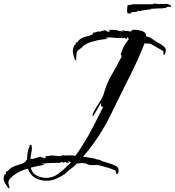

<svg xmlns="http://www.w3.org/2000/svg" viewBox="-121 -924 977 1073"><path d="M-69 129Q-73 129 -81 118Q-89 107 -95 94.5Q-101 82 -101 78Q-101 74 -100.5 70Q-100 66 -99 62Q-97 58 -96 54.5Q-95 51 -94 47V51Q-87 49 -87 43V41L-93 45Q-89 41 -87 38Q-84 33 -80 32Q-77 32 -73 28Q-69 24 -67 22L-72 24L-53 10L-52 11Q-40 3 -24 -1Q-8 -5 6 -11Q20 -17 26 -28V-31L30 -29Q30 -49 33.5 -70.5Q37 -92 45 -109Q45 -115 52 -115Q55 -115 56 -108.5Q57 -102 57 -100Q58 -84 54 -69Q52 -61 51 -52.5Q50 -44 49 -35Q52 -36 54.5 -36.5Q57 -37 60 -37V-35L106 -49V-47Q108 -46 109 -47H112L110 -46Q109 -46 108 -45.5Q107 -45 105 -44H124L119 -39H120Q128 -39 136 -44L134 -46L141 -48L127 -50L130 -52H144Q148 -52 151.5 -52.5Q155 -53 159 -54Q160 -55 165 -55H170Q175 -55 186.5 -54Q198 -53 202 -51V-52H213Q224 -52 227 -51L228 -52Q226 -54 219.5 -55Q213 -56 215 -56H237V-55L289 -56L290 -54Q291 -53 300 -53Q305 -61 311 -69Q317 -77 322 -84Q327 -92 332 -99.5Q337 -107 342 -115Q374 -166 401.5 -219.5Q429 -273 456 -327H453Q443 -327 443 -336Q443 -338 443.5 -341.5Q444 -345 445 -349L439 -343Q439 -342 433 -331.5Q427 -321 419 -307Q411 -293 404.5 -282.5Q398 -272 397 -272V-274Q396 -274 396 -276Q396 -290 409.5 -312Q423 -334 438.5 -358Q454 -382 459 -400L465 -420Q467 -425 468.5 -430.5Q470 -436 472 -441Q484 -472 500.5 -501.5Q517 -531 534 -560Q537 -570 548 -587.5Q559 -605 559 -613Q559 -615 557 -615Q554 -614 554 -619Q554 -626 560 -639Q567 -654 568 -659Q572 -666 576 -672.5Q580 -679 584 -685L600 -707L592 -712L594 -714L590 -716L589 -714L591 -713H588L586 -712Q586 -710 587 -710Q588 -710 589 -709V-705L588 -704Q585 -707 581.5 -709Q578 -711 574 -713Q570 -713 568 -710L558 -713V-717Q556 -711 551 -711Q543 -711 534 -711.5Q525 -712 517 -713Q508 -714 499 -714.5Q490 -715 482 -715H475Q473 -714 468 -714L466 -713V-712L467 -713H477Q482 -713 484 -712L471 -707L474 -706Q447 -704 418 -697.5Q389 -691 363 -680L364 -679L352 -672L354 -676Q339 -660 329.5 -653.5Q320 -647 314.5 -642Q309 -637 307 -627Q305 -617 305 -594V-590Q305 -586 303 -586Q299 -586 295 -597.5Q291 -609 288.5 -622Q286 -635 286 -638Q285 -647 289 -657Q291 -661 292 -664Q293 -667 294 -670Q296 -671 299 -673.5Q302 -676 302 -678L301 -679L297 -676Q300 -679 303 -682Q306 -685 308 -689H310Q312 -689 315.5 -692.5Q319 -696 320 -698L317 -696H316L333 -710V-709Q345 -717 360 -720Q375 -723 387 -727.5Q399 -732 402 -744L405 -742Q413 -742 417 -745Q422 -748 429 -748H431L430 -746L469 -756V-754H473L467 -751L482 -749L478 -746L480 -745Q482 -745 486 -746.5Q490 -748 492 -749L491 -751Q492 -751 493 -751.5Q494 -752 496 -753L486 -755L488 -757H515Q520 -757 530.5 -755.5Q541 -754 545 -750V-751Q558 -751 566 -747L567 -748L557 -755Q564 -754 571 -753Q578 -752 585 -751L612 -748Q613 -754 618 -756Q623 -758 628 -758Q649 -758 672 -751Q695 -744 696 -721Q711 -718 720 -713Q729 -708 741 -699Q752 -690 765 -684Q779 -677 789 -669Q796 -664 801 -657.5Q806 -651 806 -643Q806 -639 803 -628Q800 -617 795 -617Q793 -617 792.5 -628.5Q792 -640 788 -642L786 -641Q783 -644 771 -650.5Q759 -657 747.5 -663.5Q736 -670 732 -673Q718 -681 710 -681Q706 -680 700 -680.5Q694 -681 687 -682Q656 -603 618 -526L542 -373L497 -281Q486 -258 473.5 -235.5Q461 -213 447 -190Q429 -161 401.5 -122Q374 -83 343 -48Q351 -47 360 -46Q369 -45 378 -43L412 -37V-36Q417 -33 424 -33L437 -30Q441 -28 444 -26.5Q447 -25 451 -23Q465 -18 486.5 -12Q508 -6 525 3Q542 12 542 26Q543 30 540 39.5Q537 49 533 49Q529 49 526.5 37.5Q524 26 520 26L517 27Q511 22 490 15.5Q469 9 447.5 3.5Q426 -2 418 -2Q415 -2 412 -2Q409 -2 406 -1H394Q381 -1 371 -4.5Q361 -8 350 -15V-14L353 -10L349 -7L348 -8L349 -10L347 -12Q346 -13 339 -13Q333 -13 330 -12H320L317 -9H316L310 -11Q299 0 287.5 9.5Q276 19 265 27Q262 29 253 37.5Q244 46 242 48Q219 63 194.5 74.5Q170 86 140 86Q101 86 73.5 69Q46 52 35 18Q23 22 11.5 25.5Q0 29 -11 35L-25 43L-21 39Q-17 35 -25 42Q-33 49 -38 51Q-46 55 -54 63L-46 57Q-56 65 -65.5 75.5Q-75 86 -74 100L-71 113Q-68 119 -68 126V128Q-69 128 -69 129ZM294 -670Q295 -672 295 -673Q295 -674 296 -675V-673ZM138 70Q174 70 205 47Q236 24 259 -1Q261 -1 266 -6Q268 -8 270.5 -11Q273 -14 275 -17L266 -20L268 -22L264 -23L262 -21L265 -20H258Q258 -17 263 -17V-13L262 -12Q261 -14 253 -15Q247 -16 244 -19Q239 -18 236 -15L224 -18L223 -20Q217 -14 213 -14Q209 -14 194 -14Q179 -14 160.5 -13Q142 -12 127.5 -11Q113 -10 110 -8V-7L111 -8H120Q123 -9 129 -9Q130 -9 131 -8H132L117 -3L121 -2Q104 1 86.5 4.5Q69 8 51 13Q58 43 83 56.5Q108 70 138 70ZM607 -848Q604 -848 602 -849Q600 -850 597 -849Q592 -848 591 -852Q590 -856 589.5 -860.5Q589 -865 589 -870Q591 -877 590.5 -884.5Q590 -892 594 -896Q596 -897 596.5 -896Q597 -895 598 -895Q600 -895 610 -897.5Q620 -900 621 -900H732L735 -901Q736 -905 745 -904Q754 -903 763.5 -901.5Q773 -900 773 -902H805Q814 -902 822 -900Q823 -900 823.5 -898.5Q824 -897 825 -897Q827 -897 832.5 -894.5Q838 -892 834 -887Q833 -886 831.5 -886Q830 -886 828 -886Q827 -886 825.5 -886.5Q824 -887 822 -886Q815 -884 815 -885Q815 -887 808 -883Q807 -882 808 -881.5Q809 -881 807 -879H802Q794 -879 793 -880Q792 -880 791.5 -878.5Q791 -877 789 -877H767L731 -875Q730 -875 729.5 -875.5Q729 -876 728 -876H727L722 -872L668 -865Q667 -862 663 -862Q659 -862 654.5 -863.5Q650 -865 647 -860Q644 -857 636 -857H627Q623 -857 619.5 -856.5Q616 -856 615 -854Q614 -854 614 -855Q614 -857 611.5 -852.5Q609 -848 607 -848Z"/></svg>

Font: Water Brush
Style: Regular
Weight: 400
Designer: Robert E. Leuschke
Foundry: Robert E. Leuschke
Version: Version 1.010; ttfautohint (v1.8.4.7-5d5b)